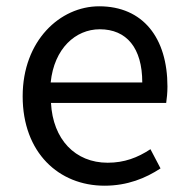

<svg xmlns="http://www.w3.org/2000/svg" viewBox="-20 -577 594 610"><path d="M312 13C385 13 443 -11 490 -42L458 -103C417 -76 375 -60 322 -60C219 -60 148 -134 142 -250H508C510 -264 512 -282 512 -302C512 -457 434 -557 295 -557C171 -557 52 -448 52 -271C52 -92 167 13 312 13ZM141 -315C152 -423 220 -484 297 -484C382 -484 432 -425 432 -315Z"/></svg>

Font: Noto Sans Mono CJK SC
Style: Regular
Weight: 400
Designer: Ryoko NISHIZUKA 西塚涼子 (kana, bopomofo & ideographs); Paul D. Hunt (Latin, Greek & Cyrillic); Sandoll Communications 산돌커뮤니
Foundry: Adobe
Version: Version 2.004;hotconv 1.0.118;makeotfexe 2.5.65603